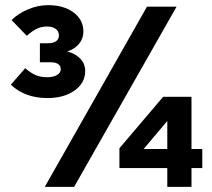

<svg xmlns="http://www.w3.org/2000/svg" viewBox="-20 -726 823 746"><path d="M630 0V-73H444V-150L614 -350H724V-147H766V-73H724V0ZM538 -147H630V-256ZM164 -345Q77 -345 22 -397L78 -461Q100 -442 119 -434Q138 -426 163 -426Q187 -426 201.5 -434.5Q216 -443 216 -457Q216 -470 206 -477Q196 -484 177 -484H135V-558H166Q187 -558 198 -566Q209 -574 209 -589Q209 -604 196.5 -613.5Q184 -623 163 -623Q142 -623 124.5 -615Q107 -607 84 -587L25 -648Q51 -674 89.5 -690Q128 -706 167 -706Q228 -706 266 -677.5Q304 -649 304 -603Q304 -576 287 -555.5Q270 -535 241 -526Q273 -518 292 -498Q311 -478 311 -450Q311 -404 270 -374.5Q229 -345 164 -345ZM154 0 551 -700H666L268 0Z"/></svg>

Font: Red Hat Text
Style: Bold
Weight: 700
Designer: Pentagram, MCKL
Foundry: MCKL
Version: Version 1.030